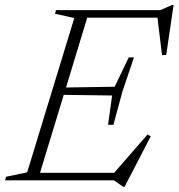

<svg xmlns="http://www.w3.org/2000/svg" viewBox="-43 -710 704 756"><path d="M442 25.5 405.5 0H-23L-19 -14L64 -31.5L249.5 -639L173.5 -656L177.5 -670H588L634.5 -690.5H640.5L611.5 -493.5L595 -493L577 -640.5H300.5L217 -365.5L408.5 -368.5L464 -484H484.5L439.5 -351L403.5 -218.5H382.5L398.5 -334L208 -336.5L114.5 -29.5H406.5L538 -180.5L550.5 -173L447.5 25.5Z"/></svg>

Font: Newsreader Text Light
Style: Italic
Weight: 300
Italic angle: -17°
Designer: Hugues Gentile
Foundry: Production Type
Version: Version 1.001